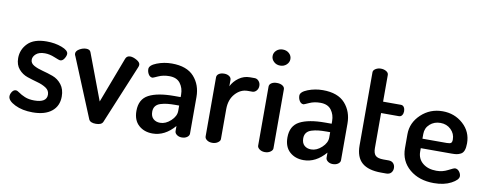

<svg xmlns="http://www.w3.org/2000/svg" viewBox="-61 -995 3276 1296"><g transform="rotate(10 1577.0 -346.5)"><path d="M196 -73Q281 -73 281 -127Q281 -156 256 -172.5Q231 -189 196 -198.5Q161 -208 125.5 -220Q90 -232 65 -261Q40 -290 40 -336Q40 -395 82 -437.5Q124 -480 211 -480Q268 -480 314.5 -462.5Q361 -445 361 -421Q361 -407 349.5 -388.5Q338 -370 321 -370Q315 -370 280 -384.5Q245 -399 213 -399Q173 -399 152.5 -381Q132 -363 132 -341Q132 -317 157 -303Q182 -289 217.5 -280Q253 -271 289 -258Q325 -245 350 -213Q375 -181 375 -131Q375 -66 329 -29Q283 8 199 8Q128 8 77.5 -17Q27 -42 27 -72Q27 -88 37.5 -103.5Q48 -119 63 -119Q73 -119 88.5 -107.5Q104 -96 131 -84.5Q158 -73 196 -73Z M585 -11 418 -416Q413 -423 413 -433Q413 -451 436 -464.5Q459 -478 482 -478Q508 -478 514 -459L633 -143L752 -457Q760 -478 784 -478Q803 -478 828 -464Q853 -450 853 -433Q853 -425 849 -416L681 -11Q671 10 633 10Q595 10 585 -11Z M1069 -480Q1172 -480 1221.5 -424.5Q1271 -369 1271 -286V-35Q1271 -21 1256.5 -10.5Q1242 0 1220 0Q1200 0 1186 -10.5Q1172 -21 1172 -35V-70Q1105 8 1021 8Q963 8 925.5 -26Q888 -60 888 -124Q888 -204 948 -235.5Q1008 -267 1122 -267H1166V-285Q1166 -329 1142 -361Q1118 -393 1067 -393Q1025 -393 992 -378Q959 -363 956 -363Q939 -363 928.5 -379.5Q918 -396 918 -416Q918 -442 966.5 -461Q1015 -480 1069 -480ZM1166 -172V-209H1141Q1109 -209 1085.5 -206.5Q1062 -204 1039.5 -197Q1017 -190 1005.5 -175Q994 -160 994 -137Q994 -105 1012 -88.5Q1030 -72 1059 -72Q1097 -72 1131.5 -104Q1166 -136 1166 -172Z M1636 -387H1604Q1556 -387 1519.5 -346.5Q1483 -306 1483 -240V-35Q1483 -22 1467 -11Q1451 0 1429 0Q1407 0 1392.5 -10.5Q1378 -21 1378 -35V-440Q1378 -455 1392 -464.5Q1406 -474 1429 -474Q1449 -474 1463 -464.5Q1477 -455 1477 -440V-396Q1494 -431 1528 -455.5Q1562 -480 1604 -480H1636Q1652 -480 1664 -466.5Q1676 -453 1676 -434Q1676 -414 1664 -400.5Q1652 -387 1636 -387Z M1843 -440V-35Q1843 -22 1827.5 -11Q1812 0 1790 0Q1768 0 1753 -11Q1738 -22 1738 -35V-440Q1738 -455 1752.5 -464.5Q1767 -474 1790 -474Q1813 -474 1828 -464.5Q1843 -455 1843 -440ZM1851 -648Q1851 -626 1833.5 -609.5Q1816 -593 1790 -593Q1764 -593 1746.5 -609.5Q1729 -626 1729 -648Q1729 -671 1746.5 -687Q1764 -703 1790 -703Q1816 -703 1833.5 -687Q1851 -671 1851 -648Z M2104 -480Q2207 -480 2256.5 -424.5Q2306 -369 2306 -286V-35Q2306 -21 2291.5 -10.5Q2277 0 2255 0Q2235 0 2221 -10.5Q2207 -21 2207 -35V-70Q2140 8 2056 8Q1998 8 1960.5 -26Q1923 -60 1923 -124Q1923 -204 1983 -235.5Q2043 -267 2157 -267H2201V-285Q2201 -329 2177 -361Q2153 -393 2102 -393Q2060 -393 2027 -378Q1994 -363 1991 -363Q1974 -363 1963.5 -379.5Q1953 -396 1953 -416Q1953 -442 2001.5 -461Q2050 -480 2104 -480ZM2201 -172V-209H2176Q2144 -209 2120.5 -206.5Q2097 -204 2074.5 -197Q2052 -190 2040.5 -175Q2029 -160 2029 -137Q2029 -105 2047 -88.5Q2065 -72 2094 -72Q2132 -72 2166.5 -104Q2201 -136 2201 -172Z M2517 -396V-156Q2517 -120 2532.5 -105Q2548 -90 2587 -90H2622Q2644 -90 2655.5 -77Q2667 -64 2667 -45Q2667 -26 2655.5 -13Q2644 0 2622 0H2587Q2499 0 2455.5 -37.5Q2412 -75 2412 -156V-657Q2412 -671 2428 -681Q2444 -691 2464 -691Q2485 -691 2501 -681.5Q2517 -672 2517 -657V-474H2639Q2653 -474 2660.5 -462.5Q2668 -451 2668 -435Q2668 -419 2660.5 -407.5Q2653 -396 2639 -396Z M2925 -480Q3007 -480 3065.5 -427.5Q3124 -375 3124 -295Q3124 -265 3117 -246.5Q3110 -228 3095 -220.5Q3080 -213 3067 -211Q3054 -209 3033 -209H2822V-186Q2822 -136 2858 -106.5Q2894 -77 2952 -77Q2994 -77 3030 -96Q3066 -115 3074 -115Q3091 -115 3103 -99.5Q3115 -84 3115 -68Q3115 -43 3067 -17.5Q3019 8 2949 8Q2847 8 2782 -47Q2717 -102 2717 -191V-286Q2717 -365 2778 -422.5Q2839 -480 2925 -480ZM2822 -274H2988Q3010 -274 3017.5 -280Q3025 -286 3025 -304Q3025 -344 2996 -372Q2967 -400 2924 -400Q2881 -400 2851.5 -373.5Q2822 -347 2822 -306Z"/></g></svg>

Font: AkaAcidDosis
Style: SemiBold
Weight: 600
Designer: Edgar Tolentino, Pablo Impallari, Igino Marini, Cyberella
Foundry: Edgar Tolentino, Pablo Impallari, Igino Marini, Cyberella
Version: Version 1.007